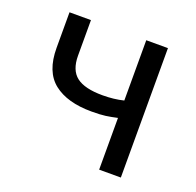

<svg xmlns="http://www.w3.org/2000/svg" viewBox="-101 -650 774 757"><g transform="rotate(20 286.0 -271.5)"><path d="M389 0V-217Q362 -211 340.5 -208Q319 -205 282 -205Q180 -205 123.5 -249.5Q67 -294 67 -394V-543H157V-394Q157 -333 191.5 -306.5Q226 -280 301 -280Q349 -280 389 -290V-543H480V0Z"/></g></svg>

Font: Noto Sans CJK KR Regular (TTF)
Style: Regular
Weight: 400
Designer: Ryoko NISHIZUKA 西塚涼子 (kana & ideographs); Paul D. Hunt (Latin, Greek & Cyrillic); Wenlong ZHANG 张文龙 (bopomofo); Sandoll 
Foundry: Adobe Systems Incorporated
Version: Version 1.004;PS 1.004;hotconv 1.0.82;makeotf.lib2.5.63406